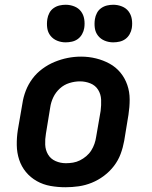

<svg xmlns="http://www.w3.org/2000/svg" viewBox="-20 -779 640 807"><path d="M255 8Q223 8 192 2.5Q161 -3 134.5 -18Q108 -33 89 -56Q70 -79 60.5 -108Q51 -137 50.5 -169Q50 -201 55 -233L74 -343Q78 -371 88.5 -398Q99 -425 116.5 -448.5Q134 -472 158.5 -490Q183 -508 210 -519Q237 -530 264.5 -535.5Q292 -541 321 -541Q353 -541 383.5 -533.5Q414 -526 440.5 -511.5Q467 -497 486 -474Q505 -451 515 -422Q525 -393 525 -361Q525 -329 520 -297L502 -187Q497 -159 487 -132Q477 -105 459 -81.5Q441 -58 417 -40Q393 -22 366 -11Q339 0 311 4Q283 8 255 8ZM257 -93Q272 -93 287 -95.5Q302 -98 316 -105Q330 -112 342.5 -122.5Q355 -133 363.5 -146.5Q372 -160 377 -174.5Q382 -189 384 -203L403 -313Q406 -337 405 -360Q404 -383 392.5 -401.5Q381 -420 360 -428.5Q339 -437 316 -437Q294 -437 271.5 -430Q249 -423 231.5 -407Q214 -391 204 -370Q194 -349 191 -327L173 -217Q169 -194 170 -171Q171 -148 182 -129.5Q193 -111 213.5 -102Q234 -93 257 -93ZM456 -601Q437 -601 420 -608Q403 -615 392 -629Q381 -643 378.5 -661.5Q376 -680 379 -699Q381 -712 387.5 -724.5Q394 -737 405.5 -745Q417 -753 430 -756Q443 -759 456 -759Q475 -759 492.5 -752Q510 -745 520.5 -731Q531 -717 534 -698.5Q537 -680 534 -661Q532 -648 525 -635.5Q518 -623 507 -615Q496 -607 482.5 -604Q469 -601 456 -601ZM256 -601Q237 -601 220 -608Q203 -615 192 -629Q181 -643 178.5 -661.5Q176 -680 179 -699Q181 -712 187.5 -724.5Q194 -737 205.5 -745Q217 -753 230 -756Q243 -759 256 -759Q275 -759 292.5 -752Q310 -745 320.5 -731Q331 -717 334 -698.5Q337 -680 334 -661Q332 -648 325 -635.5Q318 -623 307 -615Q296 -607 282.5 -604Q269 -601 256 -601Z"/></svg>

Font: Iosevka Curly Extended Oblique
Style: Bold
Weight: 700
Width: 7
Italic angle: -9°
Monospace: yes
Designer: Belleve Invis
Foundry: Belleve Invis
Version: Version 11.1.0; ttfautohint (v1.8.3)